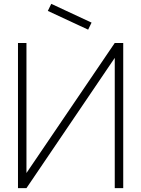

<svg xmlns="http://www.w3.org/2000/svg" viewBox="-20 -972 730 992"><path d="M435.4 -818.8 227.1 -915.6 244.8 -952.1 453.1 -855.2ZM572.9 -750 116.7 -78.1V-750H72.9V0H116.7L572.9 -672.9V0H616.7V-750Z"/></svg>

Font: Manrope Thin
Style: Regular
Weight: 100
Width: 4
Designer: Michael Sharanda
Foundry: Michael Sharanda
Version: Version 2.000;PS 002.000;hotconv 1.0.88;makeotf.lib2.5.64775